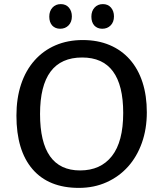

<svg xmlns="http://www.w3.org/2000/svg" viewBox="-20 -905 795 935"><path d="M60 -342Q60 -426 82.5 -494Q105 -562 148 -610.5Q191 -659 250.5 -684.5Q310 -710 383 -710Q456 -710 514 -685.5Q572 -661 612.5 -615Q653 -569 674 -504Q695 -439 695 -358Q695 -277 671 -209.5Q647 -142 603.5 -93.5Q560 -45 499 -17.5Q438 10 364 10Q217 10 138.5 -81Q60 -172 60 -342ZM380 -625Q175 -625 175 -350Q175 -75 370 -75Q470 -75 525 -145Q580 -215 580 -355Q580 -625 380 -625ZM234 -781Q220 -797 220 -824Q220 -851 235.5 -868Q251 -885 276 -885Q301 -885 315.5 -868Q330 -851 330 -825Q330 -798 314 -781.5Q298 -765 273 -765Q249 -765 234 -781ZM439 -781Q425 -797 425 -824Q425 -851 440.5 -868Q456 -885 481 -885Q506 -885 520.5 -868Q535 -851 535 -825Q535 -798 519 -781.5Q503 -765 478 -765Q454 -765 439 -781Z"/></svg>

Font: Bitter
Style: Regular
Weight: 400
Designer: Sol Matas
Foundry: Sol Matas
Version: Version 1.001